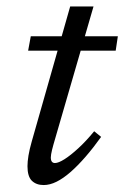

<svg xmlns="http://www.w3.org/2000/svg" viewBox="-20 -550 376 580"><path d="M65 -397 73 -440.5H336L329.5 -397ZM141.5 -113.5Q139 -104.5 137.2 -97.2Q135.5 -90 134.5 -84.2Q133.5 -78.5 133.5 -74.5Q133.5 -65.5 136.8 -61.5Q140 -57.5 146 -57.5Q156.5 -57.5 174.8 -69Q193 -80.5 216.2 -101.8Q239.5 -123 264.5 -153.5L285.5 -136.5Q261.5 -103 238.2 -76.2Q215 -49.5 193 -30.2Q171 -11 150.8 -1Q130.5 9 112 9Q89.5 9 76.2 -4Q63 -17 63 -48Q63 -61.5 66 -80Q69 -98.5 76 -123L192 -530.5H262.5Z"/></svg>

Font: Newsreader 16pt 16pt
Style: Italic
Weight: 400
Italic angle: -17°
Version: Version 1.003